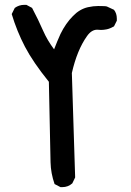

<svg xmlns="http://www.w3.org/2000/svg" viewBox="-20 -768 540 792"><path d="M396.5 -644.5 380.9 -645.5Q357.4 -645.5 338.9 -619.1Q297.9 -561.5 276.4 -466.8L290 -36.1L278.3 -11.7Q260.7 3.9 237.3 3.9Q234.4 3.9 229.5 3.9L205.1 -8.8Q189.5 -53.7 188.5 -98.6L181.6 -430.7Q116.2 -511.7 83 -575.2Q49.8 -638.7 28.3 -710L41 -735.4Q58.6 -748 80.1 -748Q83 -748 88.9 -748L112.3 -735.4Q137.7 -687.5 158.2 -640.6Q174.8 -602.5 203.1 -564.5Q215.8 -597.7 229.5 -627.9Q251 -671.9 281.2 -702.1Q308.6 -730.5 342.8 -738.3Q365.2 -743.2 384.8 -743.2Q416 -743.2 420.9 -741.2L448.2 -728.5L450.2 -727.5Q461.9 -712.9 461.9 -691.4Q461.9 -688.5 461.9 -682.6L450.2 -659.2Q432.6 -649.4 419.9 -647Q407.2 -644.5 396.5 -644.5Z"/></svg>

Font: JasonHandwriting2
Style: SemiBold
Weight: 600
Version: Version 1.04.7